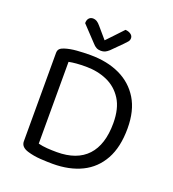

<svg xmlns="http://www.w3.org/2000/svg" viewBox="-147 -926 946 1050"><g transform="rotate(20 326.0 -401.5)"><path d="M515 -311Q515 -186 455 -121.5Q395 -57 278 -57Q249 -57 221.5 -59Q194 -61 170 -67V-543Q190 -547 214 -549Q238 -551 269 -551Q337 -551 392.5 -526.5Q448 -502 481.5 -449.5Q515 -397 515 -311ZM598 -311Q598 -414 556.5 -482Q515 -550 441.5 -584.5Q368 -619 270 -619Q231 -619 192 -616Q153 -613 122 -603Q106 -598 97.5 -589.5Q89 -581 89 -565V-51Q89 -18 131 -5Q167 6 207.5 8.5Q248 11 279 11Q376 11 447.5 -24Q519 -59 558.5 -130.5Q598 -202 598 -311ZM315 -721Q332 -739 355 -763Q378 -787 403 -814Q421 -813 434 -804Q447 -795 447 -781Q447 -769 439.5 -760Q432 -751 421 -740L361 -680Q350 -670 339.5 -665Q329 -660 315 -660Q300 -660 288.5 -666Q277 -672 266 -685L183 -773Q183 -792 192 -802Q201 -812 216 -812Q227 -812 237.5 -806Q248 -800 261 -784Z"/></g></svg>

Font: Baloo Tamma 2
Style: Regular
Weight: 400
Designer: Divya Kowshik, Shuchita Grover and Ek Type
Foundry: Ek Type
Version: Version 1.700